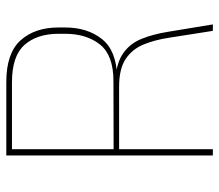

<svg xmlns="http://www.w3.org/2000/svg" viewBox="-62 -616 679 594"><g transform="rotate(-90 277.0 -319.5)"><path d="M478 0 456.5 -137Q450 -179.5 436 -214Q422 -248.5 391.8 -269.2Q361.5 -290 305 -290H104.5V-307L322.5 -307.5Q402.5 -307.5 435.8 -349.2Q469 -391 469 -457.5V-477Q469 -544 434.5 -582.8Q400 -621.5 319 -621.5H101.5V-639H320Q409 -639 448.8 -594.8Q488.5 -550.5 488.5 -477.5V-457Q488.5 -388.5 453 -343.5Q417.5 -298.5 336 -296L335 -297L324.5 -302Q379 -298.5 409 -277.2Q439 -256 453.2 -220.8Q467.5 -185.5 475 -139.5L498 0ZM92.5 0V-639H112V-304V-295.5V0Z"/></g></svg>

Font: Anek Latin Thin
Style: Regular
Weight: 250
Designer: Yesha Goshar
Foundry: Ek Type
Version: Version 1.003